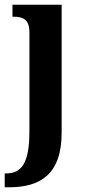

<svg xmlns="http://www.w3.org/2000/svg" viewBox="-36 -556 363 816"><path d="M-16 240H2C133 240 226 187 226 8V-536H17V-485H21C59 -485 89 -476 89 -419V2C89 140 54 181 -10 181H-16Z"/></svg>

Font: Noto Serif Myanmar Condensed
Style: Bold
Weight: 700
Width: 3
Designer: Ben Mitchell and the Monotype Design Team
Foundry: Monotype Imaging Inc.
Version: Version 2.106